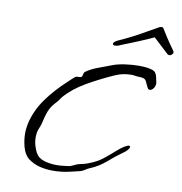

<svg xmlns="http://www.w3.org/2000/svg" viewBox="-94 -947 998 1055"><g transform="rotate(10 405.5 -419.5)"><path d="M268 21Q231 21 195.5 12Q160 3 131 -19Q106 -40 95.5 -79Q85 -118 85 -155Q85 -171 87 -185.5Q89 -200 91 -210Q108 -284 153.5 -348.5Q199 -413 270 -478Q278 -486 286 -493Q294 -500 302 -507Q307 -510 312 -510.5Q317 -511 321 -511Q326 -511 330 -511.5Q334 -512 336 -514Q341 -517 342.5 -528Q344 -539 350 -544Q379 -565 418 -579Q457 -593 490 -606Q518 -617 558.5 -623Q599 -629 637 -629Q676 -629 701 -623Q723 -618 730.5 -607.5Q738 -597 740 -585Q742 -573 745 -562Q746 -559 746.5 -556Q747 -553 747 -549Q747 -533 737.5 -521Q728 -509 718 -509Q707 -509 702 -524Q700 -529 695.5 -537Q691 -545 689 -551Q684 -562 674 -565.5Q664 -569 648 -569H647Q638 -569 627 -571Q616 -573 603 -573Q584 -573 562 -569Q540 -565 515 -554Q438 -520 367.5 -479.5Q297 -439 250 -386Q244 -378 242.5 -375Q241 -372 234 -363Q229 -357 219 -346Q209 -335 205 -329Q190 -308 182 -283.5Q174 -259 169 -236Q164 -213 157 -198Q151 -185 148.5 -171.5Q146 -158 146 -144Q146 -120 152.5 -98Q159 -76 167 -61Q183 -32 216.5 -22.5Q250 -13 284 -13Q308 -13 328.5 -16Q349 -19 358 -20Q365 -22 383 -30.5Q401 -39 408 -40Q417 -42 430 -45Q443 -48 453 -52Q502 -70 532.5 -94Q563 -118 593 -145Q619 -168 635.5 -177.5Q652 -187 659 -187Q666 -187 666 -181Q666 -175 657.5 -164Q649 -153 632 -142Q594 -115 555 -81Q516 -47 469 -28Q456 -23 445 -15Q434 -7 420 -3Q404 1 361 11Q318 21 268 21ZM487 -715Q476 -715 475 -723Q475 -726 476 -728Q481 -737 500 -746Q539 -763 579 -784Q619 -805 653.5 -825Q688 -845 710 -857Q715 -860 723 -860Q731 -860 732 -857Q743 -838 764 -806Q785 -774 807 -744Q811 -739 811 -733Q811 -726 804 -721Q799 -717 796.5 -716Q794 -715 792 -715Q788 -715 786 -716Q784 -717 781 -718L695 -798Q685 -793 663.5 -783.5Q642 -774 615.5 -763Q589 -752 564 -742Q539 -732 522.5 -725.5Q506 -719 505 -718Q493 -715 487 -715Z"/></g></svg>

Font: Vujahday Script
Style: Regular
Weight: 400
Designer: Robert E. Leuschke
Foundry: Robert E. Leuschke
Version: Version 1.010; ttfautohint (v1.8.3)